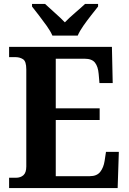

<svg xmlns="http://www.w3.org/2000/svg" viewBox="-20 -951 650 971"><path d="M26 0V-52H60Q84 -52 98.5 -65Q113 -78 113 -109V-600Q113 -641 96.5 -651.5Q80 -662 59 -662H26V-714H546L550 -531H483L479 -577Q476 -614 460.5 -634Q445 -654 408 -654H262V-403H484V-344H262V-60H434Q470 -60 487 -82Q504 -104 509 -137L516 -183H581L575 0ZM245 -771Q235 -794 216 -820.5Q197 -847 177 -873Q157 -899 142 -918V-931H208Q227 -913 257 -886.5Q287 -860 308 -838Q329 -860 360 -886.5Q391 -913 410 -931H476V-918Q461 -899 440.5 -873Q420 -847 401.5 -820.5Q383 -794 373 -771Z"/></svg>

Font: Noto Serif Sinhala SemiCondensed
Style: Bold
Weight: 700
Width: 4
Designer: Jelle Bosma - Monotype Design Team
Foundry: Monotype Imaging Inc.
Version: Version 2.007; ttfautohint (v1.8.4.7-5d5b)